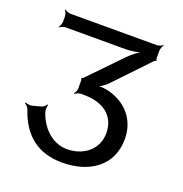

<svg xmlns="http://www.w3.org/2000/svg" viewBox="-122 -769 849 889"><g transform="rotate(20 302.0 -324.0)"><path d="M425 -186C425 -106 360 -54 278 -54C203 -54 146 -116 126 -182C123 -191 124 -209 127 -216L123 -218C120 -211 109 -201 99 -199L58 -188C48 -186 32 -188 25 -192L23 -188C30 -185 41 -173 44 -164C83 -47 161 12 278 12C413 12 515 -58 515 -189C515 -286 454 -350 370 -373C350 -379 320 -381 305 -377L306 -373C321 -377 346 -394 360 -409L519 -576C521 -578 526 -580 527 -579L529 -583C527 -583 525 -588 525 -590V-629C525 -638 531 -653 536 -658L534 -660C529 -655 514 -649 505 -649H80C71 -649 56 -655 51 -660L49 -658C54 -653 60 -638 60 -629V-602C60 -593 54 -578 49 -573L51 -571C56 -576 71 -582 80 -582H376C405 -582 444 -589 464 -597L462 -601C442 -592 410 -569 390 -548L238 -391C236 -389 231 -387 230 -388L228 -384C230 -384 232 -379 232 -377V-336C232 -327 226 -314 221 -309L224 -306C229 -311 242 -317 251 -317H270C360 -317 425 -272 425 -186Z"/></g></svg>

Font: Gamestation Storm
Style: Regular
Weight: 400
Designer: Jonas Hecksher
Foundry: Jonas Hecksher, Playtypeª, e-types AS
Version: Version 1.003